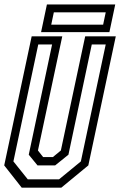

<svg xmlns="http://www.w3.org/2000/svg" viewBox="-22 -868 556 888"><path d="M78.5 0 -2.5 -103 124.5 -700H266L153.5 -172L177.5 -141.5H222.5L259.5 -172L372 -700H513.5L386.5 -103L261.5 0ZM106.5 -38.5H251L352 -121.5L467 -662.5H402.5L294.5 -152.5L233 -103H151.5L111 -152.5L219 -662.5H155L40 -121.5ZM168 -719.5 195 -847.5H511L484 -719.5ZM215 -754H455L467 -811H227Z"/></svg>

Font: Tourney Condensed Regular
Style: Italic
Weight: 400
Width: 3
Italic angle: -12°
Designer: Tyler Finck
Foundry: Etcetera Type Co
Version: Version 1.010; ttfautohint (v1.8.3)